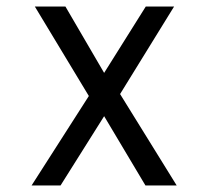

<svg xmlns="http://www.w3.org/2000/svg" viewBox="-20 -570 640 590"><path d="M253 -275 87 -550H181L300 -346L428 -550H515L349 -281L523 0H427L300 -213L166 0H77Z"/></svg>

Font: JuliaMono Latin
Style: Regular
Weight: 400
Monospace: yes
Designer: cormullion
Foundry: corm
Version: Version 0.049; ttfautohint (v1.8.4)